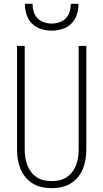

<svg xmlns="http://www.w3.org/2000/svg" viewBox="-20 -975 540 1003"><path d="M250 8Q224 8 198.5 2.5Q173 -3 151 -16.5Q129 -30 112.5 -50Q96 -70 86.5 -94Q77 -118 73 -143.5Q69 -169 69 -195V-735H109V-195Q109 -174 112 -153.5Q115 -133 122 -114Q129 -95 141.5 -78Q154 -61 171.5 -49.5Q189 -38 209 -33.5Q229 -29 250 -29Q271 -29 291 -33.5Q311 -38 328.5 -49.5Q346 -61 358.5 -78Q371 -95 378 -114Q385 -133 388 -153.5Q391 -174 391 -195V-735H431V-195Q431 -169 427 -143.5Q423 -118 413.5 -94Q404 -70 387.5 -50Q371 -30 349 -16.5Q327 -3 301.5 2.5Q276 8 250 8ZM250 -815Q222 -815 194.5 -823.5Q167 -832 147 -852Q127 -872 118.5 -899.5Q110 -927 110 -955H150Q150 -935 156 -914.5Q162 -894 176 -879.5Q190 -865 210 -858.5Q230 -852 250 -852Q270 -852 290 -858.5Q310 -865 324 -879.5Q338 -894 344 -914.5Q350 -935 350 -955H390Q390 -927 381.5 -899.5Q373 -872 353 -852Q333 -832 305.5 -823.5Q278 -815 250 -815Z"/></svg>

Font: Iosevka SS04 Extralight
Style: Regular
Weight: 200
Monospace: yes
Designer: Belleve Invis
Foundry: Belleve Invis
Version: Version 19.0.0; ttfautohint (v1.8.4)